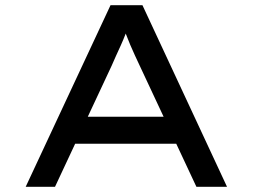

<svg xmlns="http://www.w3.org/2000/svg" viewBox="-20 -720 974 740"><path d="M79 0 406 -700H529L855 0H737L517 -470Q509 -487 500 -506.5Q491 -526 482 -547Q473 -568 465 -589.5Q457 -611 450 -632L480 -633Q472 -610 463.5 -588Q455 -566 445.5 -545Q436 -524 427 -504.5Q418 -485 410 -466L192 0ZM222 -166 264 -270H660L683 -166Z"/></svg>

Font: Lexend Tera
Style: Regular
Weight: 400
Designer: Bonnie Shaver-Troup, Thomas Jockin
Foundry: Lexend
Version: Version 1.007